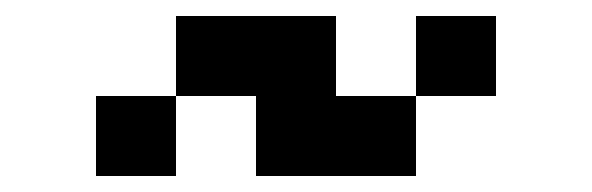

<svg xmlns="http://www.w3.org/2000/svg" viewBox="-20 -420 740 240"><path d="M300 -300V-200H500V-300H400V-400H200V-300ZM100 -200H200V-300H100ZM500 -300H600V-400H500Z"/></svg>

Font: FT88 Gothique
Style: Regular
Weight: 400
Designer: Ange Degheest & Oriane Charvieux
Foundry: Velvetyne Type Foundry
Version: Version 1.000;FEAKit 1.0